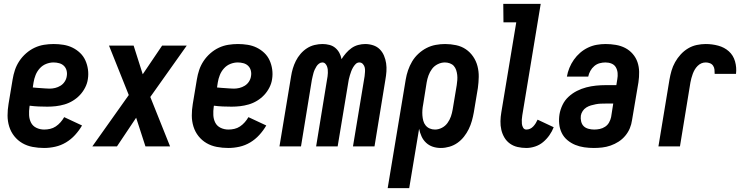

<svg xmlns="http://www.w3.org/2000/svg" viewBox="-20 -755 3840 990"><path d="M207 8Q177 8 148 2.5Q119 -3 95 -17Q71 -31 53.5 -53Q36 -75 27.5 -102.5Q19 -130 19 -159.5Q19 -189 24 -219L45 -345Q49 -370 57 -394Q65 -418 79.5 -440Q94 -462 114.5 -480Q135 -498 158.5 -509Q182 -520 207 -524Q232 -528 257 -528Q282 -528 307 -524Q332 -520 353.5 -509.5Q375 -499 392.5 -482.5Q410 -466 420 -444Q430 -422 433.5 -397Q437 -372 433 -347Q430 -325 419 -303.5Q408 -282 392 -265Q376 -248 355.5 -235.5Q335 -223 312.5 -216.5Q290 -210 268 -207.5Q246 -205 224 -205Q201 -205 178.5 -206Q156 -207 133 -210L132 -204Q129 -183 130 -161.5Q131 -140 140 -122.5Q149 -105 167.5 -96Q186 -87 208 -87Q223 -87 238.5 -90.5Q254 -94 267.5 -103Q281 -112 292 -124.5Q303 -137 311 -151L403 -108Q388 -82 367 -59Q346 -36 320 -20.5Q294 -5 265 1.5Q236 8 207 8ZM236 -298Q250 -298 264.5 -301.5Q279 -305 292 -313Q305 -321 313.5 -334Q322 -347 324 -361Q327 -376 323.5 -390.5Q320 -405 310 -415Q300 -425 285.5 -429Q271 -433 256 -433Q237 -433 218 -425.5Q199 -418 185 -402.5Q171 -387 163.5 -368Q156 -349 153 -330L149 -304Q160 -303 171 -302Q182 -301 192.5 -300.5Q203 -300 214 -299Q225 -298 236 -298Z M456 0 644 -265 542 -520H669L716 -372L816 -520H943L755 -255L857 0H730L682 -148L583 0Z M1157 8Q1127 8 1098 2.5Q1069 -3 1045 -17Q1021 -31 1003.5 -53Q986 -75 977.5 -102.5Q969 -130 969 -159.5Q969 -189 974 -219L995 -345Q999 -370 1007 -394Q1015 -418 1029.5 -440Q1044 -462 1064.5 -480Q1085 -498 1108.5 -509Q1132 -520 1157 -524Q1182 -528 1207 -528Q1232 -528 1257 -524Q1282 -520 1303.5 -509.5Q1325 -499 1342.5 -482.5Q1360 -466 1370 -444Q1380 -422 1383.5 -397Q1387 -372 1383 -347Q1380 -325 1369 -303.5Q1358 -282 1342 -265Q1326 -248 1305.5 -235.5Q1285 -223 1262.5 -216.5Q1240 -210 1218 -207.5Q1196 -205 1174 -205Q1151 -205 1128.5 -206Q1106 -207 1083 -210L1082 -204Q1079 -183 1080 -161.5Q1081 -140 1090 -122.5Q1099 -105 1117.5 -96Q1136 -87 1158 -87Q1173 -87 1188.5 -90.5Q1204 -94 1217.5 -103Q1231 -112 1242 -124.5Q1253 -137 1261 -151L1353 -108Q1338 -82 1317 -59Q1296 -36 1270 -20.5Q1244 -5 1215 1.5Q1186 8 1157 8ZM1186 -298Q1200 -298 1214.5 -301.5Q1229 -305 1242 -313Q1255 -321 1263.5 -334Q1272 -347 1274 -361Q1277 -376 1273.5 -390.5Q1270 -405 1260 -415Q1250 -425 1235.5 -429Q1221 -433 1206 -433Q1187 -433 1168 -425.5Q1149 -418 1135 -402.5Q1121 -387 1113.5 -368Q1106 -349 1103 -330L1099 -304Q1110 -303 1121 -302Q1132 -301 1142.5 -300.5Q1153 -300 1164 -299Q1175 -298 1186 -298Z M1421 0 1481 -362Q1484 -382 1490 -402Q1496 -422 1505.5 -441Q1515 -460 1529.5 -477Q1544 -494 1562.5 -506Q1581 -518 1602 -523Q1623 -528 1643 -528Q1661 -528 1678.5 -523.5Q1696 -519 1709 -508Q1722 -497 1730 -482Q1738 -467 1741 -450Q1751 -466 1764 -481Q1777 -496 1792.5 -507Q1808 -518 1826.5 -523Q1845 -528 1863 -528Q1884 -528 1904 -521.5Q1924 -515 1938 -501Q1952 -487 1960 -468Q1968 -449 1971 -428.5Q1974 -408 1972.5 -386.5Q1971 -365 1967 -343L1911 0H1800L1860 -362Q1861 -373 1862 -384Q1863 -395 1861 -405.5Q1859 -416 1851.5 -424.5Q1844 -433 1833 -433Q1822 -433 1814 -425Q1806 -417 1800.5 -407.5Q1795 -398 1791 -387.5Q1787 -377 1784 -366.5Q1781 -356 1778.5 -345.5Q1776 -335 1775 -325L1721 0H1610L1666 -343Q1668 -352 1669 -361Q1670 -370 1670.5 -379Q1671 -388 1670 -396.5Q1669 -405 1666 -413Q1663 -421 1657 -427Q1651 -433 1642 -433Q1633 -433 1625 -427Q1617 -421 1612 -413Q1607 -405 1603 -396.5Q1599 -388 1596.5 -379Q1594 -370 1592 -361Q1590 -352 1588 -343L1532 0Z M1979 215 2072 -345Q2076 -369 2084 -392.5Q2092 -416 2105 -438Q2118 -460 2137.5 -478Q2157 -496 2179.5 -507.5Q2202 -519 2226.5 -523.5Q2251 -528 2275 -528Q2304 -528 2332 -522Q2360 -516 2382 -501Q2404 -486 2419.5 -463.5Q2435 -441 2442 -414Q2449 -387 2448.5 -358.5Q2448 -330 2444 -301L2423 -175Q2419 -153 2413 -131.5Q2407 -110 2397 -89.5Q2387 -69 2372.5 -50.5Q2358 -32 2339 -18.5Q2320 -5 2297.5 1.5Q2275 8 2253 8Q2231 8 2211.5 1.5Q2192 -5 2177 -19Q2162 -33 2153.5 -52Q2145 -71 2141 -91L2090 215ZM2223 -87Q2241 -87 2258.5 -96Q2276 -105 2287.5 -121Q2299 -137 2305 -154.5Q2311 -172 2314 -190L2335 -316Q2337 -329 2338 -342.5Q2339 -356 2337.5 -369Q2336 -382 2332 -394Q2328 -406 2320 -415Q2312 -424 2299.5 -428.5Q2287 -433 2274 -433Q2255 -433 2237 -424Q2219 -415 2207.5 -399.5Q2196 -384 2189.5 -366Q2183 -348 2180 -330L2162 -217Q2159 -202 2158 -188Q2157 -174 2158 -160Q2159 -146 2162.5 -132.5Q2166 -119 2174.5 -108.5Q2183 -98 2195.5 -92.5Q2208 -87 2223 -87Z M2694 8Q2671 8 2649 3Q2627 -2 2609.5 -14.5Q2592 -27 2581 -45.5Q2570 -64 2565 -85.5Q2560 -107 2560.5 -130Q2561 -153 2565 -176L2642 -640H2576L2575 -735H2768L2673 -160Q2671 -149 2670.5 -138Q2670 -127 2671 -116.5Q2672 -106 2677.5 -96.5Q2683 -87 2694 -87Q2704 -87 2713 -91Q2722 -95 2729.5 -103Q2737 -111 2742.5 -120Q2748 -129 2752 -138L2835 -99Q2827 -78 2813 -58Q2799 -38 2780.5 -22.5Q2762 -7 2739 0.5Q2716 8 2694 8Z M3042 8Q3017 8 2992.5 4.5Q2968 1 2946 -8Q2924 -17 2905.5 -32.5Q2887 -48 2876.5 -69.5Q2866 -91 2863.5 -116Q2861 -141 2865 -166Q2869 -190 2880.5 -214Q2892 -238 2911.5 -256Q2931 -274 2954.5 -286Q2978 -298 3003 -304.5Q3028 -311 3053 -313.5Q3078 -316 3102 -316H3158L3163 -347Q3166 -363 3164.5 -379Q3163 -395 3155.5 -408Q3148 -421 3133.5 -427Q3119 -433 3102 -433Q3087 -433 3072 -429Q3057 -425 3044.5 -414.5Q3032 -404 3024 -389.5Q3016 -375 3013 -360H2903Q2907 -383 2916 -405Q2925 -427 2939 -447Q2953 -467 2971.5 -483Q2990 -499 3012 -509.5Q3034 -520 3057 -524Q3080 -528 3103 -528Q3129 -528 3155.5 -523.5Q3182 -519 3204 -507.5Q3226 -496 3242.5 -477Q3259 -458 3267 -434.5Q3275 -411 3275.5 -384.5Q3276 -358 3272 -331L3239 -136Q3236 -114 3227.5 -93.5Q3219 -73 3204 -55Q3189 -37 3169.5 -24.5Q3150 -12 3128.5 -4.5Q3107 3 3085 5.5Q3063 8 3042 8ZM3044 -87Q3058 -87 3072.5 -90Q3087 -93 3100 -101.5Q3113 -110 3120.5 -123.5Q3128 -137 3131 -151L3142 -221H3102Q3089 -221 3077 -220.5Q3065 -220 3052 -217.5Q3039 -215 3027 -211.5Q3015 -208 3003.5 -201Q2992 -194 2984.5 -182.5Q2977 -171 2975 -159Q2973 -144 2976.5 -129Q2980 -114 2989.5 -104.5Q2999 -95 3014 -91Q3029 -87 3044 -87Z M3375 0 3432 -345Q3436 -368 3442.5 -390.5Q3449 -413 3461 -434.5Q3473 -456 3490 -474.5Q3507 -493 3528 -505.5Q3549 -518 3572.5 -523Q3596 -528 3619 -528Q3652 -528 3683.5 -519.5Q3715 -511 3738 -490.5Q3761 -470 3770 -438.5Q3779 -407 3775 -374H3665Q3665 -385 3664 -396Q3663 -407 3657 -416Q3651 -425 3640.5 -429Q3630 -433 3619 -433Q3607 -433 3596.5 -428.5Q3586 -424 3577 -415Q3568 -406 3562 -395.5Q3556 -385 3552 -374Q3548 -363 3545 -352Q3542 -341 3540 -330L3486 0Z"/></svg>

Font: Iosevka QP
Style: Bold Italic
Weight: 700
Italic angle: -9°
Designer: Belleve Invis
Foundry: Belleve Invis
Version: Version 20.0.0; ttfautohint (v1.8.4)